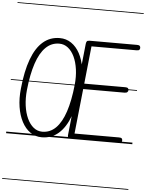

<svg xmlns="http://www.w3.org/2000/svg" viewBox="-102 -1403 1475 1940"><g transform="rotate(5 635.0 -433.0)"><path d="M356 10Q291.5 10 240.2 -25.8Q189 -61.5 155 -125.8Q121 -190 107.5 -275.5Q94 -361 104.5 -460.5Q122 -640 166.8 -761Q211.5 -882 283 -943.2Q354.5 -1004.5 452 -1004.5Q517.5 -1004.5 569.2 -969.2Q621 -934 655 -870.8Q689 -807.5 702.8 -722.2Q716.5 -637 706 -537Q688 -357.5 643 -235.8Q598 -114 526.5 -52Q455 10 356 10ZM166.5 -452.5Q158 -368 168 -294.5Q178 -221 203.8 -165.2Q229.5 -109.5 268.5 -78Q307.5 -46.5 357 -46.5Q436.5 -46.5 494.5 -104.2Q552.5 -162 589.5 -273.8Q626.5 -385.5 643 -546.5Q651.5 -630.5 641.5 -703.2Q631.5 -776 605.8 -831Q580 -886 540.8 -917Q501.5 -948 452 -948Q372.5 -948 314.8 -891.2Q257 -834.5 220 -724Q183 -613.5 166.5 -452.5ZM356 10Q291.5 10 240.2 -25.8Q189 -61.5 155 -125.8Q121 -190 107.5 -275.5Q94 -361 104.5 -460.5Q122 -640 166.8 -761Q211.5 -882 283 -943.2Q354.5 -1004.5 452 -1004.5Q517.5 -1004.5 569.2 -969.2Q621 -934 655 -870.8Q689 -807.5 702.8 -722.2Q716.5 -637 706 -537Q688 -357.5 643 -235.8Q598 -114 526.5 -52Q455 10 356 10ZM166.5 -452.5Q158 -368 168 -294.5Q178 -221 203.8 -165.2Q229.5 -109.5 268.5 -78Q307.5 -46.5 357 -46.5Q436.5 -46.5 494.5 -104.2Q552.5 -162 589.5 -273.8Q626.5 -385.5 643 -546.5Q651.5 -630.5 641.5 -703.2Q631.5 -776 605.8 -831Q580 -886 540.8 -917Q501.5 -948 452 -948Q372.5 -948 314.8 -891.2Q257 -834.5 220 -724Q183 -613.5 166.5 -452.5ZM651 0Q633 0 625.5 -8.8Q618 -17.5 619.5 -33L718 -969Q720 -986.5 726.5 -995.2Q733 -1004 756 -1004H1235.5Q1256 -1004 1263 -996.2Q1270 -988.5 1270 -976.5Q1270 -964 1263 -956.5Q1256 -949 1235.5 -949H778L738 -567.5H1154Q1174.5 -567.5 1181.8 -560Q1189 -552.5 1189 -541Q1189 -529.5 1180 -520.8Q1171 -512 1151 -512H732L684 -56.5H1136Q1156.5 -56.5 1163.2 -49.2Q1170 -42 1170 -30Q1170 -17 1163 -8.5Q1156 0 1136 0ZM651 0Q633 0 625.5 -8.8Q618 -17.5 619.5 -33L718 -969Q720 -986.5 726.5 -995.2Q733 -1004 756 -1004H1235.5Q1256 -1004 1263 -996.2Q1270 -988.5 1270 -976.5Q1270 -964 1263 -956.5Q1256 -949 1235.5 -949H778L738 -567.5H1154Q1174.5 -567.5 1181.8 -560Q1189 -552.5 1189 -541Q1189 -529.5 1180 -520.8Q1171 -512 1151 -512H732L684 -56.5H1136Q1156.5 -56.5 1163.2 -49.2Q1170 -42 1170 -30Q1170 -17 1163 -8.5Q1156 0 1136 0ZM-5 455H1275V463H-5ZM-5 -16H1275V0H-5ZM-5 -549H1275V-541H-5ZM-5 -1329H1275V-1321H-5Z"/></g></svg>

Font: Edu SA Dotted Guide
Style: Regular
Weight: 400
Designer: Tina and Corey Anderson, Eben Sorkin, Mirko Velimirovic
Foundry: Google for Education
Version: Version 2.000